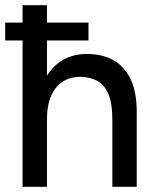

<svg xmlns="http://www.w3.org/2000/svg" viewBox="-20 -720 601 740"><path d="M0 -564V-633H321V-564ZM67 0V-700H161V0ZM413 0V-256H507V0ZM413 -256Q413 -324 397 -359.5Q381 -395 353.5 -409Q326 -423 291 -424Q229 -424 195 -381Q161 -338 161 -260H121Q121 -339 144.5 -395.5Q168 -452 211.5 -482Q255 -512 315 -512Q374 -512 417 -488Q460 -464 484 -413.5Q508 -363 507 -281V-256Z"/></svg>

Font: Figtree Light Medium
Style: Regular
Weight: 500
Version: Version 2.001;gftools[0.9.30]